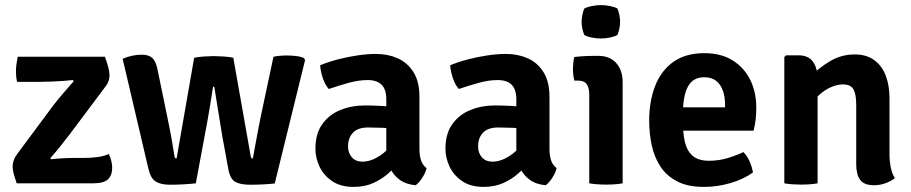

<svg xmlns="http://www.w3.org/2000/svg" viewBox="-20 -719 3574 753"><path d="M188.5 -305Q206.5 -328.5 228.8 -354.2Q251 -380 269 -400.5L266 -405Q249.5 -403 226.8 -401.5Q204 -400 180.5 -399Q157 -398 137.5 -398H47Q44.5 -408 43.5 -419Q42.5 -430 42.5 -438.5Q42.5 -452.5 44.5 -467.5Q46.5 -482.5 49.5 -496.5H391.5Q400.5 -471.5 405 -454Q409.5 -436.5 409.5 -423Q409.5 -413.5 406.2 -402.5Q403 -391.5 395.5 -382L253.5 -192.5Q236.5 -170 216.2 -144.8Q196 -119.5 177.5 -99L180.5 -94.5Q203 -97 225.2 -98.2Q247.5 -99.5 265.5 -99.5H306.5Q335 -99.5 361 -102.8Q387 -106 407 -115Q414 -98.5 417 -85.8Q420 -73 420 -59.5Q420 -32.5 403.8 -16.2Q387.5 0 345.5 0H45.5Q37 -25 33.2 -39.8Q29.5 -54.5 29.5 -66.5Q29.5 -77.5 33.8 -90Q38 -102.5 48.5 -116.5Z M461 -488.5Q481 -497 499.8 -500.8Q518.5 -504.5 535.5 -504.5Q564.5 -504.5 578 -491Q591.5 -477.5 597 -450L635 -266Q645 -218.5 652.8 -175.5Q660.5 -132.5 664.5 -105Q666 -97 672.5 -97L741.5 -492.5Q757 -496 781.2 -497.5Q805.5 -499 817.5 -499Q831 -499 856 -497.5Q881 -496 895 -492.5L963.5 -105Q965.5 -97 971.5 -97Q979 -135.5 986.5 -178Q994 -220.5 1003.5 -266L1052.5 -496.5Q1063.5 -499 1077.8 -500.2Q1092 -501.5 1104.5 -501.5Q1119 -501.5 1139.2 -499.5Q1159.5 -497.5 1172.5 -491L1176.5 -483.5L1057.5 0.5Q1038 3 1010.8 4.2Q983.5 5.5 960.5 5.5Q923 5.5 902.5 -5.8Q882 -17 875 -58.5L852.5 -181Q848.5 -206.5 843 -239Q837.5 -271.5 831.8 -307.5Q826 -343.5 820.5 -378.5H815.5Q810.5 -344 804.5 -308.5Q798.5 -273 792.8 -240.5Q787 -208 782 -182.5L748 0Q727 2.5 699 4Q671 5.5 647 5.5Q611.5 5.5 591 -6.8Q570.5 -19 561.5 -59.5Z M1217 -135.5Q1217 -194.5 1243.8 -232Q1270.5 -269.5 1314.8 -287.5Q1359 -305.5 1412 -305.5Q1437 -305.5 1471.8 -303.8Q1506.5 -302 1535.5 -295.5V-211Q1511.5 -216.5 1479.8 -217.8Q1448 -219 1423.5 -219Q1384 -219 1364.5 -198.8Q1345 -178.5 1345 -144.5Q1345 -119 1360 -102Q1375 -85 1401.5 -85Q1434.5 -85 1470.2 -108.5Q1506 -132 1530.5 -175L1549.5 -86Q1530.5 -64 1505 -40.8Q1479.5 -17.5 1445.2 -1.8Q1411 14 1366.5 14Q1316 14 1282.8 -8.5Q1249.5 -31 1233.2 -65.5Q1217 -100 1217 -135.5ZM1653 -59.5Q1649 -42 1636.2 -22Q1623.5 -2 1610 7.5Q1572 4 1547.5 -14Q1523 -32 1510.8 -57.8Q1498.5 -83.5 1495 -110V-329.5Q1495 -368.5 1476.5 -386.8Q1458 -405 1422 -405Q1387 -405 1348 -394.2Q1309 -383.5 1269.5 -370Q1255 -386 1246.2 -412Q1237.5 -438 1235.5 -463Q1266.5 -476 1304.8 -486Q1343 -496 1382.2 -501.8Q1421.5 -507.5 1454.5 -507.5Q1501 -507.5 1539.5 -490.5Q1578 -473.5 1601.5 -436.2Q1625 -399 1625 -338.5V-134.5Q1625 -110 1631 -91Q1637 -72 1653 -59.5Z M1727 -135.5Q1727 -194.5 1753.8 -232Q1780.5 -269.5 1824.8 -287.5Q1869 -305.5 1922 -305.5Q1947 -305.5 1981.8 -303.8Q2016.5 -302 2045.5 -295.5V-211Q2021.5 -216.5 1989.8 -217.8Q1958 -219 1933.5 -219Q1894 -219 1874.5 -198.8Q1855 -178.5 1855 -144.5Q1855 -119 1870 -102Q1885 -85 1911.5 -85Q1944.5 -85 1980.2 -108.5Q2016 -132 2040.5 -175L2059.5 -86Q2040.5 -64 2015 -40.8Q1989.5 -17.5 1955.2 -1.8Q1921 14 1876.5 14Q1826 14 1792.8 -8.5Q1759.5 -31 1743.2 -65.5Q1727 -100 1727 -135.5ZM2163 -59.5Q2159 -42 2146.2 -22Q2133.5 -2 2120 7.5Q2082 4 2057.5 -14Q2033 -32 2020.8 -57.8Q2008.5 -83.5 2005 -110V-329.5Q2005 -368.5 1986.5 -386.8Q1968 -405 1932 -405Q1897 -405 1858 -394.2Q1819 -383.5 1779.5 -370Q1765 -386 1756.2 -412Q1747.5 -438 1745.5 -463Q1776.5 -476 1814.8 -486Q1853 -496 1892.2 -501.8Q1931.5 -507.5 1964.5 -507.5Q2011 -507.5 2049.5 -490.5Q2088 -473.5 2111.5 -436.2Q2135 -399 2135 -338.5V-134.5Q2135 -110 2141 -91Q2147 -72 2163 -59.5Z M2422 0Q2408.5 2.5 2391.2 3.8Q2374 5 2357 5Q2340 5 2322.8 3.8Q2305.5 2.5 2291 0V-348Q2291 -374 2281.2 -388.5Q2271.5 -403 2246 -403H2232.5Q2227 -425 2227 -448Q2227 -459.5 2228.2 -471.5Q2229.5 -483.5 2232.5 -495.5Q2253.5 -498 2274.2 -499Q2295 -500 2309 -500H2326.5Q2371 -500 2396.5 -472Q2422 -444 2422 -395.5ZM2261 -633.5Q2261 -646 2263.8 -660Q2266.5 -674 2271.5 -685.5Q2282.5 -691.5 2300.8 -695.2Q2319 -699 2336.5 -699Q2354 -699 2373 -695.2Q2392 -691.5 2401.5 -685.5Q2406.5 -674 2409.2 -659.8Q2412 -645.5 2412 -633.5Q2412 -621.5 2409.2 -607.5Q2406.5 -593.5 2401.5 -582Q2392 -576 2373 -572Q2354 -568 2336.5 -568Q2319 -568 2300.2 -571.8Q2281.5 -575.5 2271.5 -582Q2266.5 -593.5 2263.8 -607.5Q2261 -621.5 2261 -633.5Z M2609 -206.5V-298H2823.5V-310.5Q2823.5 -339 2815.2 -363Q2807 -387 2789.2 -401.5Q2771.5 -416 2741.5 -416Q2698 -416 2678.2 -379.8Q2658.5 -343.5 2658.5 -275V-235.5Q2658.5 -195 2666.2 -161.5Q2674 -128 2696.2 -108.2Q2718.5 -88.5 2761 -88.5Q2797 -88.5 2830.8 -98.2Q2864.5 -108 2895.5 -122.5Q2910.5 -107.5 2920.2 -85Q2930 -62.5 2933 -42.5Q2896 -16 2844.8 -1Q2793.5 14 2740.5 14Q2677.5 14 2636 -7.5Q2594.5 -29 2570.2 -65.8Q2546 -102.5 2536 -149.2Q2526 -196 2526 -246Q2526 -321 2549 -381Q2572 -441 2620 -475.8Q2668 -510.5 2742.5 -510.5Q2808 -510.5 2853.2 -482.2Q2898.5 -454 2922.2 -406Q2946 -358 2946 -298Q2946 -269 2943.5 -249.2Q2941 -229.5 2935.5 -206.5Z M3112 -502Q3150.5 -502 3168.5 -476.8Q3186.5 -451.5 3186.5 -408V0Q3173 2.5 3155.8 3.8Q3138.5 5 3121.5 5Q3105 5 3087.5 3.8Q3070 2.5 3056 0V-495.5L3062.5 -502ZM3468.5 -115.5Q3468.5 -88 3473.2 -63.5Q3478 -39 3489.5 -20.5Q3475.5 -9 3453.8 -0.8Q3432 7.5 3408 7.5Q3369 7.5 3353.5 -13.5Q3338 -34.5 3338 -74.5V-307Q3338 -349 3327.2 -368.5Q3316.5 -388 3286 -388Q3265.5 -388 3241 -378Q3216.5 -368 3193.5 -347.5Q3170.5 -327 3154.5 -296V-415Q3189 -451 3233.8 -478.2Q3278.5 -505.5 3332 -505.5Q3378.5 -505.5 3408.8 -483.2Q3439 -461 3453.8 -422.2Q3468.5 -383.5 3468.5 -334Z"/></svg>

Font: Signika SemiBold
Style: Regular
Weight: 600
Designer: Anna Giedry
Foundry: Anna Giedry
Version: Version 2.001